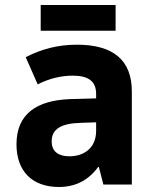

<svg xmlns="http://www.w3.org/2000/svg" viewBox="-20 -739 603 769"><path d="M143 -616H443V-719H143ZM217 10C268 10 327 -7 373 -70H376L394 0H508V-373C508 -497 435 -560 288 -560C211 -560 145 -542 83 -510L131 -401C177 -425 227 -436 271 -436C332 -436 365 -415 365 -363V-345L260 -342C130 -337 46 -285 46 -161C46 -57 105 10 217 10ZM258 -113C215 -113 187 -131 187 -173C187 -223 226 -245 304 -247L365 -249V-215C365 -145 315 -113 258 -113Z"/></svg>

Font: Noto Sans Mono SemiCondensed ExtraBold
Style: Regular
Weight: 800
Width: 4
Designer: Monotype Design Team
Foundry: Monotype Imaging Inc.
Version: Version 2.014